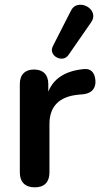

<svg xmlns="http://www.w3.org/2000/svg" viewBox="-20 -795 432 823"><path d="M129 8Q98 8 81.5 -8.5Q65 -25 65 -56V-434Q65 -465 81 -481Q97 -497 126 -497Q155 -497 171 -481Q187 -465 187 -434V-371H177Q191 -431 232 -462Q273 -493 341 -499Q362 -501 374.5 -488.5Q387 -476 389 -450Q391 -425 377.5 -409.5Q364 -394 337 -391L315 -389Q254 -383 223 -351.5Q192 -320 192 -263V-56Q192 -25 176 -8.5Q160 8 129 8ZM274 -560Q264 -546 250 -544Q236 -542 223 -549Q210 -556 204.5 -569Q199 -582 207 -598L283 -747Q292 -766 307 -771.5Q322 -777 338 -773Q354 -769 365.5 -758Q377 -747 379.5 -731.5Q382 -716 371 -700Z"/></svg>

Font: Nunito
Style: Bold
Weight: 700
Designer: Vernon Adams
Foundry: Vernon Adams
Version: Version 3.602